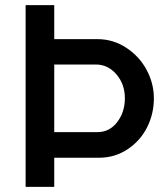

<svg xmlns="http://www.w3.org/2000/svg" viewBox="-20 -730 644 750"><path d="M581.1 -346.2Q581.1 -285.6 554.7 -232.9Q528.3 -180.2 478.5 -147Q428.7 -113.8 366.2 -113.8H191.9V0H80.1V-710H191.9V-577.1H360.8Q422.4 -577.1 473.9 -543Q525.4 -508.8 553.2 -456.1Q581.1 -403.3 581.1 -346.2ZM467.8 -346.2Q467.8 -401.4 434.6 -439.7Q401.4 -478 355 -478H191.9V-213.9H360.8Q407.7 -213.9 437.7 -252.9Q467.8 -292 467.8 -346.2Z"/></svg>

Font: Rawline SemiBold
Style: Regular
Weight: 600
Designer: Matt McInerney, Pablo Impallari, Rodrigo Fuenzalida
Foundry: Matt McInerney, Pablo Impallari, Rodrigo Fuenzalida
Version: Version 4.020;PS 004.020;hotconv 1.0.88;makeotf.lib2.5.64775